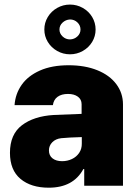

<svg xmlns="http://www.w3.org/2000/svg" viewBox="-20 -828 612 856"><path d="M219.7 -315.4 343.8 -320.3V-363.3Q343.8 -384.8 327.1 -397Q310.5 -409.2 283.2 -409.2Q254.4 -409.2 236.8 -396.5Q219.2 -383.8 215.8 -359.4H44.9Q48.3 -409.2 76.4 -449.5Q104.5 -489.7 157.7 -513.4Q210.9 -537.1 286.1 -537.1Q358.9 -537.1 413.8 -514.9Q468.8 -492.7 498.5 -452.9Q528.3 -413.1 528.3 -362.3V0H355.5V-74.2H351.6Q306.6 8.8 197.3 8.8Q118.2 8.8 71.3 -30.5Q24.4 -69.8 24.4 -146.5Q24.4 -229 77.6 -269.5Q130.9 -310.1 219.7 -315.4ZM256.8 -109.4Q280.3 -109.4 300.5 -118.9Q320.8 -128.4 333 -146.5Q345.2 -164.6 344.7 -188.5V-216.8Q286.6 -215.3 252.9 -211.9Q228 -209 213.1 -193.8Q198.2 -178.7 198.2 -157.2Q198.2 -134.3 214.4 -121.8Q230.5 -109.4 256.8 -109.4ZM177.7 -696.3Q177.7 -726.6 193.1 -752.2Q208.5 -777.8 234.9 -792.7Q261.2 -807.6 292 -807.6Q322.8 -807.6 349.1 -792.7Q375.5 -777.8 390.9 -752.2Q406.2 -726.6 406.2 -696.3Q406.2 -666.5 390.9 -641.1Q375.5 -615.7 349.1 -600.8Q322.8 -585.9 292 -585.9Q261.2 -585.9 234.9 -600.8Q208.5 -615.7 193.1 -641.1Q177.7 -666.5 177.7 -696.3ZM338.9 -696.3Q338.9 -714.8 325.2 -728Q311.5 -741.2 292 -741.2Q272.9 -740.2 259 -727.3Q245.1 -714.4 245.1 -696.3Q245.1 -678.7 259 -665.5Q272.9 -652.3 292 -652.3Q311.5 -652.8 325.2 -665.8Q338.9 -678.7 338.9 -696.3Z"/></svg>

Font: Pretendard Std Black
Style: Regular
Weight: 900
Designer: Base glyphs from Inter by Rasmus Andersson; Hangeul glyphs from Noto Sans CJK(Source Han Sans) by Jang Soo-young and Kan
Foundry: Kil Hyung-jin
Version: Version 1.309